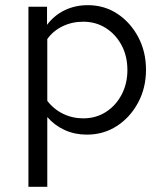

<svg xmlns="http://www.w3.org/2000/svg" viewBox="-20 -514 640 743"><path d="M90 209V-488H162V-418Q190 -455 230.5 -474.5Q271 -494 320 -494Q384 -494 434.5 -460.5Q485 -427 515 -370.5Q545 -314 545 -244Q545 -174 514.5 -117Q484 -60 432.5 -26.5Q381 7 316 7Q270 7 231 -10.5Q192 -28 163 -61V209ZM302 -56Q351 -56 389.5 -80.5Q428 -105 450.5 -147.5Q473 -190 473 -243Q473 -297 450.5 -339Q428 -381 389.5 -405.5Q351 -430 302 -430Q259 -430 222.5 -412.5Q186 -395 163 -363V-124Q187 -92 223.5 -74Q260 -56 302 -56Z"/></svg>

Font: Red Hat Mono
Style: Regular
Weight: 400
Designer: Pentagram, MCKL
Foundry: Pentagram, MCKL
Version: Version 1.023